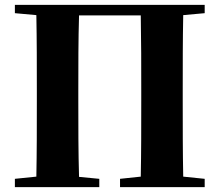

<svg xmlns="http://www.w3.org/2000/svg" viewBox="-20 -767 901 787"><path d="M41 -713 129 -705C131 -602 131 -499 131 -395V-353C131 -245 131 -143 129 -43L41 -34V0H387V-34L304 -42C301 -145 301 -247 301 -355V-395C301 -499 301 -603 304 -704H557C559 -601 559 -499 559 -395V-355C559 -246 559 -143 557 -43L472 -34V0H819V-34L731 -43C729 -145 729 -247 729 -353V-395C729 -499 729 -603 731 -705L819 -713V-747H41Z"/></svg>

Font: Source Han Serif KR Heavy
Style: Regular
Weight: 900
Designer: Ryoko NISHIZUKA 西塚涼子 (kana & ideographs); Frank Grießhammer (Latin, Greek & Cyrillic); Wenlong ZHANG 张文龙 (bopomofo); San
Foundry: Adobe
Version: Version 2.001;hotconv 1.1.0;makeotfexe 2.6.0